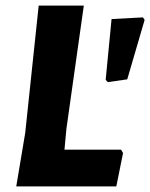

<svg xmlns="http://www.w3.org/2000/svg" viewBox="-20 -665 536 685"><path d="M412 -131 419 -119 395 0H38L70 -191L118 -645H279L217 -206L210 -131ZM490 -603 496 -594 434 -382 365 -372 357 -380 378 -597Z"/></svg>

Font: Alegreya Sans SC ExtraBold
Style: Italic
Weight: 800
Italic angle: -7°
Designer: Juan Pablo del Peral
Foundry: Huerta Tipografica
Version: Version 2.007